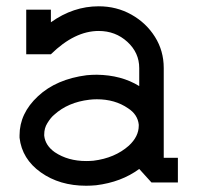

<svg xmlns="http://www.w3.org/2000/svg" viewBox="-20 -574 621 604"><path d="M251 -67.4Q262.2 -67.4 273.9 -68.4Q341.3 -76.7 385.3 -115.7Q416.5 -144.5 416.5 -178.7V-182.1Q413.1 -213.9 382.8 -233.4Q341.8 -261.7 284.7 -261.7Q272.9 -261.7 261.2 -260.3Q193.8 -252.4 150.4 -212.9Q139.6 -204.1 128.9 -186.5Q119.1 -170.9 119.1 -150.9V-147Q122.6 -116.2 152.3 -95.2Q193.8 -67.4 251 -67.4ZM251 10.3Q167.5 10.3 108.4 -31.7Q49.3 -73.7 41.5 -140.6V-148.4Q41.5 -217.3 99.4 -271.2Q157.2 -325.2 252.9 -337.4Q269 -338.9 284.7 -338.9Q361.8 -337.9 418 -303.2V-359.9Q418 -408.2 380.6 -442.4Q343.3 -476.6 290.5 -476.6Q214.8 -476.6 140.1 -403.3H62.5V-543.5H140.1V-503.9Q210.4 -554.2 290.5 -554.2Q346.7 -554.2 393.3 -528.1Q439.9 -502 467.5 -458Q495.1 -414.1 495.1 -359.9V-77.6H539.6V0H456.5L418 -42.5Q361.8 -1 282.2 8.8Q266.1 10.3 251 10.3Z"/></svg>

Font: Turpis
Style: Regular
Weight: 400
Designer: GGBotNet
Foundry: f0n7
Version: 1.00